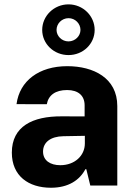

<svg xmlns="http://www.w3.org/2000/svg" viewBox="-20 -859 620 889"><path d="M215.9 10.3C296.5 10.3 348.7 -24.9 375.4 -75.6H379.6L398.1 0H523.1V-367.9C523.1 -497.9 413 -552.6 291.5 -552.6C160.9 -552.6 70.7 -485.1 56.5 -376.8L196.7 -376.4C204.2 -418.3 236.5 -442.1 290.8 -442.1C342.3 -442.1 371.8 -416.2 371.8 -371.4V-320L265.3 -320.3C131 -321 34.8 -274.1 34.8 -152.3C34.8 -44.4 111.9 10.3 215.9 10.3ZM175.4 -720.5C175.4 -655.5 229.8 -604 297.2 -604C364.3 -604 418.3 -655.5 418.3 -720.5C418.3 -785.2 364.3 -838.8 297.2 -838.8C229.8 -838.8 175.4 -785.2 175.4 -720.5ZM179.3 -157.3C179.3 -199.9 214.1 -227.3 273.4 -228.3L372.9 -230.1V-195C372.9 -137.8 325.6 -94.1 259.2 -94.1C212.7 -94.1 179.3 -115.8 179.3 -157.3ZM241.8 -720.5C241.8 -749.3 265.6 -774.5 297.2 -774.9C328.5 -774.9 352.6 -749.3 352.6 -720.5C352.6 -692.5 328.5 -667.6 297.2 -667.3C265.6 -667.3 241.8 -692.5 241.8 -720.5Z"/></svg>

Font: GiG Sans
Style: Bold
Weight: 700
Designer: Andreas Faust
Version: Version 1.100;FEAKit 1.0